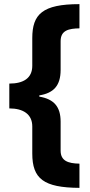

<svg xmlns="http://www.w3.org/2000/svg" viewBox="-20 -742 433 928"><path d="M364 166V49C308 48 273 35 273 -14V-154C273 -226 241 -263 170 -275V-281C239 -292 273 -328 273 -404V-543C273 -596 313 -604 364 -605V-722C185 -722 136 -673 136 -558V-424C136 -364 93 -338 25 -338V-218C92 -218 136 -190 136 -131V0C136 122 191 165 364 166Z"/></svg>

Font: Noto Sans Thai Looped UI Narrow ExtraBold
Style: Regular
Weight: 800
Width: 4
Designer: Cadson Demak Team
Foundry: Cadson Demak Co., Ltd.
Version: Version 1.000